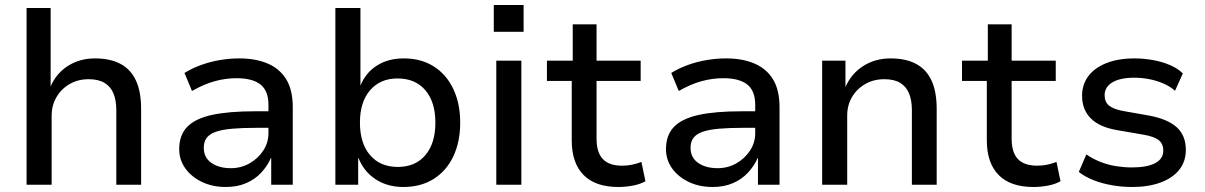

<svg xmlns="http://www.w3.org/2000/svg" viewBox="-20 -737 4806 766"><path d="M86 0V-705H182V-392Q204 -444 251 -474Q298 -504 359 -504Q420 -504 461 -482Q502 -460 522.5 -415.5Q543 -371 543 -302V0H444V-298Q444 -336 433 -363.5Q422 -391 397.5 -406Q373 -421 334 -421Q291 -421 257.5 -401.5Q224 -382 205 -349Q186 -316 186 -276V0Z M881 9Q828 9 786 -11Q744 -31 719.5 -65Q695 -99 695 -142Q695 -198 727 -231Q759 -264 825.5 -278.5Q892 -293 996 -293H1067V-227H1001Q946 -227 906.5 -223.5Q867 -220 842 -211.5Q817 -203 805 -187.5Q793 -172 793 -148Q793 -108 823.5 -87Q854 -66 901 -66Q942 -66 976 -85.5Q1010 -105 1030.5 -136.5Q1051 -168 1051 -206V-319Q1051 -375 1019 -400Q987 -425 924 -425Q880 -425 836.5 -413Q793 -401 746 -374L716 -446Q747 -465 783 -478Q819 -491 858 -497.5Q897 -504 935 -504Q1000 -504 1048 -483.5Q1096 -463 1122 -420.5Q1148 -378 1148 -309V0H1062V-107H1061Q1047 -75 1022.5 -48.5Q998 -22 962.5 -6.5Q927 9 881 9Z M1589 9Q1526 9 1479 -21.5Q1432 -52 1410 -107H1409V0H1318V-705H1418V-395Q1438 -446 1483 -475Q1528 -504 1591 -504Q1660 -504 1710.5 -472Q1761 -440 1788.5 -382Q1816 -324 1816 -248Q1816 -171 1788.5 -113Q1761 -55 1710 -23Q1659 9 1589 9ZM1567 -71Q1637 -71 1677 -118Q1717 -165 1717 -248Q1717 -330 1677 -377Q1637 -424 1566 -424Q1497 -424 1456.5 -377Q1416 -330 1416 -248Q1416 -165 1456.5 -118Q1497 -71 1567 -71Z M1950 -610V-717H2069V-610ZM1960 0V-495H2060V0Z M2447 9Q2355 9 2308 -39Q2261 -87 2261 -177V-414H2162V-495H2265V-640H2360V-495H2536V-414H2360V-184Q2360 -129 2385 -102.5Q2410 -76 2462 -76Q2483 -76 2502 -80Q2521 -84 2539 -91L2555 -14Q2534 -2 2505 3.5Q2476 9 2447 9Z M2823 9Q2770 9 2728 -11Q2686 -31 2661.5 -65Q2637 -99 2637 -142Q2637 -198 2669 -231Q2701 -264 2767.5 -278.5Q2834 -293 2938 -293H3009V-227H2943Q2888 -227 2848.5 -223.5Q2809 -220 2784 -211.5Q2759 -203 2747 -187.5Q2735 -172 2735 -148Q2735 -108 2765.5 -87Q2796 -66 2843 -66Q2884 -66 2918 -85.5Q2952 -105 2972.5 -136.5Q2993 -168 2993 -206V-319Q2993 -375 2961 -400Q2929 -425 2866 -425Q2822 -425 2778.5 -413Q2735 -401 2688 -374L2658 -446Q2689 -465 2725 -478Q2761 -491 2800 -497.5Q2839 -504 2877 -504Q2942 -504 2990 -483.5Q3038 -463 3064 -420.5Q3090 -378 3090 -309V0H3004V-107H3003Q2989 -75 2964.5 -48.5Q2940 -22 2904.5 -6.5Q2869 9 2823 9Z M3260 0V-495H3353V-390Q3377 -444 3424.5 -474Q3472 -504 3533 -504Q3594 -504 3635 -482Q3676 -460 3696.5 -415.5Q3717 -371 3717 -302V0H3618V-298Q3618 -336 3607 -363.5Q3596 -391 3572 -406Q3548 -421 3508 -421Q3465 -421 3431.5 -401.5Q3398 -382 3379 -349.5Q3360 -317 3360 -276V0Z M4103 9Q4011 9 3964 -39Q3917 -87 3917 -177V-414H3818V-495H3921V-640H4016V-495H4192V-414H4016V-184Q4016 -129 4041 -102.5Q4066 -76 4118 -76Q4139 -76 4158 -80Q4177 -84 4195 -91L4211 -14Q4190 -2 4161 3.5Q4132 9 4103 9Z M4497 9Q4456 9 4416 2Q4376 -5 4342 -18.5Q4308 -32 4284 -51L4314 -121Q4340 -103 4370.5 -91Q4401 -79 4433.5 -74Q4466 -69 4496 -69Q4556 -69 4588.5 -86Q4621 -103 4621 -136Q4621 -164 4602 -178.5Q4583 -193 4540 -200L4436 -218Q4366 -230 4331.5 -265Q4297 -300 4297 -355Q4297 -399 4321.5 -432.5Q4346 -466 4393.5 -485Q4441 -504 4506 -504Q4542 -504 4579 -497.5Q4616 -491 4647.5 -477.5Q4679 -464 4699 -444L4668 -375Q4647 -393 4620 -404.5Q4593 -416 4563.5 -421.5Q4534 -427 4506 -427Q4449 -427 4418 -408.5Q4387 -390 4387 -357Q4387 -330 4405 -315.5Q4423 -301 4462 -294L4564 -276Q4639 -262 4675 -229Q4711 -196 4711 -139Q4711 -93 4685 -60Q4659 -27 4610.5 -9Q4562 9 4497 9Z"/></svg>

Font: Nunito Sans 12pt ExtraLight 8pt Medium
Style: Regular
Weight: 500
Version: Version 3.101;gftools[0.9.27]